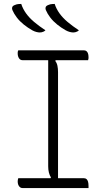

<svg xmlns="http://www.w3.org/2000/svg" viewBox="-20 -956 540 976"><path d="M275 -25H224L239 -54Q232 -65 228.5 -79Q225 -93 225 -111Q225 -178 225 -247.5Q225 -317 225 -388Q225 -459 225 -531Q225 -603 225 -675H276L261 -646Q269 -636 272 -621.5Q275 -607 275 -589Q275 -522 275 -452.5Q275 -383 275 -312Q275 -241 275 -169Q275 -97 275 -25ZM430 0H95Q89 0 84.5 -2.5Q80 -5 76.5 -10Q73 -15 71.5 -21Q70 -27 70 -34Q70 -37 70.5 -40Q71 -43 71.5 -45.5Q72 -48 73 -50H407Q415 -50 420 -45.5Q425 -41 427.5 -32.5Q430 -24 430 -10Q430 -9 430 -7Q430 -5 430 -3.5Q430 -2 430 0ZM73 -700H407Q418 -700 424 -691Q430 -682 430 -664Q430 -663 430 -661Q430 -659 429.5 -657Q429 -655 428.5 -653.5Q428 -652 428 -650H95Q83 -650 76.5 -660Q70 -670 70 -684Q70 -686 70 -688.5Q70 -691 70.5 -693Q71 -695 71.5 -697Q72 -699 73 -700ZM88 -936Q96 -911 112.5 -888Q129 -865 154 -844Q179 -823 211 -802Q207 -798 202 -795.5Q197 -793 192 -792Q187 -791 182 -791Q175 -791 165 -793.5Q155 -796 144 -802Q121 -815 100.5 -831.5Q80 -848 65.5 -867Q51 -886 43 -905Q40 -912 42 -919Q44 -926 54 -930Q60 -933 65 -934Q70 -935 75.5 -935.5Q81 -936 88 -936ZM258 -936Q266 -911 282.5 -888Q299 -865 324 -844Q349 -823 381 -802Q377 -798 372 -795.5Q367 -793 362 -792Q357 -791 352 -791Q345 -791 335 -793.5Q325 -796 314 -802Q291 -815 270.5 -831.5Q250 -848 235.5 -867Q221 -886 213 -905Q210 -912 212 -919Q214 -926 224 -930Q230 -933 235 -934Q240 -935 245.5 -935.5Q251 -936 258 -936Z"/></svg>

Font: Recursive Casual Light
Style: Regular
Weight: 300
Version: Version 1.047